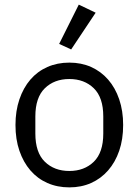

<svg xmlns="http://www.w3.org/2000/svg" viewBox="-20 -799 600 831"><path d="M280 12Q228 12 185 -7Q142 -26 111.5 -61.5Q81 -97 64 -146.5Q47 -196 47 -258Q47 -319 64 -369Q81 -419 111.5 -454.5Q142 -490 185 -509Q228 -528 280 -528Q332 -528 374.5 -509Q417 -490 448 -454.5Q479 -419 496 -369Q513 -319 513 -258Q513 -196 496 -146.5Q479 -97 448 -61.5Q417 -26 374.5 -7Q332 12 280 12ZM280 -59Q345 -59 386 -99Q427 -139 427 -221V-295Q427 -377 386 -417Q345 -457 280 -457Q215 -457 174 -417Q133 -377 133 -295V-221Q133 -139 174 -99Q215 -59 280 -59ZM288 -585 236 -609 321 -779 394 -744Z"/></svg>

Font: IBM Plex Sans
Style: Regular
Weight: 400
Designer: Mike Abbink, Paul van der Laan, Pieter van Rosmalen
Foundry: Bold Monday
Version: Version 3.005